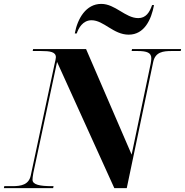

<svg xmlns="http://www.w3.org/2000/svg" viewBox="-52 -966 950 986"><path d="M609 -788C689 -788 725 -865 739 -940H729C716 -902 697 -873 658 -873C592 -873 540 -946 468 -946C390 -946 346 -871 332 -794H342C351 -821 373 -862 418 -862C481 -862 530 -788 609 -788ZM-32 0H221L223 -10H215C154 -10 115 -17 115 -43C115 -50 116 -59 119 -77L241 -648L535 0H599L735 -649C746 -699 786 -704 829 -704H876L878 -714H626L624 -704H655C703 -704 725 -695 725 -667C725 -660 724 -650 722 -640L624 -172L390 -714H118L116 -704H159C204 -704 235 -700 235 -672C235 -665 232 -654 228 -636L106 -65C96 -17 56 -10 12 -10H-30Z"/></svg>

Font: Noto Serif Display ExtraBold
Style: Italic
Weight: 800
Italic angle: -12°
Designer: Monotype Design Team
Foundry: Monotype Imaging Inc.
Version: Version 2.009